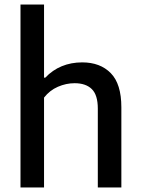

<svg xmlns="http://www.w3.org/2000/svg" viewBox="-20 -828 622 848"><path d="M70.5 -808H174.5V-485H180Q211.5 -518.5 252.8 -535.5Q294 -552.5 343 -552.5Q422.5 -552.5 469.2 -505Q516 -457.5 516 -354V0H412V-348Q412 -408.5 385.5 -434.5Q359 -460.5 309.5 -460.5Q272 -460.5 235.8 -444.8Q199.5 -429 174.5 -397V0H70.5Z"/></svg>

Font: Encode Sans Medium
Style: Regular
Weight: 500
Designer: Multiple Designers
Foundry: Impallari Type
Version: Version 2.000